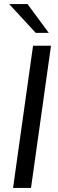

<svg xmlns="http://www.w3.org/2000/svg" viewBox="-20 -921 286 941"><path d="M44 0 142 -697H230L132 0ZM155 -760 25 -901H115L219 -760Z"/></svg>

Font: Hanken Grotesk
Style: Italic
Weight: 400
Italic angle: -8°
Designer: Alfredo Marco Pradil
Foundry: Hanken Design Co.
Version: Version 3.013